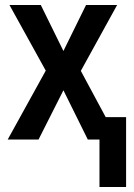

<svg xmlns="http://www.w3.org/2000/svg" viewBox="-20 -561 538 772"><path d="M380 0H333L235 -198L135 0H11L164 -277L18 -541H144L235 -356L326 -541H451L305 -276L405 -90H487V191H380Z"/></svg>

Font: Noto Sans Display Medium Narrow
Style: Regular
Weight: 500
Width: 4
Designer: Monotype Design team
Foundry: Monotype Imaging Inc.
Version: Version 1.000